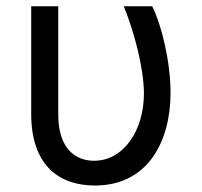

<svg xmlns="http://www.w3.org/2000/svg" viewBox="-20 -565 625 595"><path d="M76.7 -545.5V-211.6C76.7 -58.2 157.7 9.9 274.1 9.9C438.9 9.9 508.5 -127.8 508.5 -277C508.5 -372.2 481.5 -485.8 451.7 -545.5H363.6C396.3 -464.5 424.7 -358 426.1 -277C426.1 -159.1 362.2 -66.8 271.3 -66.8C214.5 -66.8 160.5 -103.7 160.5 -210.2V-545.5Z"/></svg>

Font: Margiela Sans
Style: Regular
Weight: 400
Designer: Stefan Endress, Andreas Faust
Version: Version 1.100;FEAKit 1.0